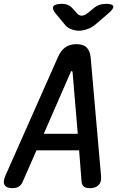

<svg xmlns="http://www.w3.org/2000/svg" viewBox="-48 -970 668 1000"><path d="M377 -23 364 -187H142L70 -23Q63 -7 50.5 1.5Q38 10 16 10Q-14 10 -24 -6.5Q-34 -23 -19 -57L254 -673Q269 -707 292 -723.5Q315 -740 350 -740Q385 -740 402.5 -723.5Q420 -707 424 -673L478 -57Q482 -23 466 -6.5Q450 10 420 10Q398 10 388.5 1.5Q379 -7 377 -23ZM357 -273 330 -594Q329 -600 325.5 -600Q322 -600 320 -594L180 -273ZM275 -950Q293 -950 307 -943.5Q321 -937 332 -924L350 -904Q361 -889 376.5 -888.5Q392 -888 410 -903L437 -925Q452 -938 468.5 -944Q485 -950 504 -950Q539 -950 542 -937Q545 -924 515 -899L451 -844Q430 -826 406 -818Q382 -810 363 -810Q344 -810 322.5 -818Q301 -826 288 -844L243 -898Q222 -924 230 -937Q238 -950 275 -950Z"/></svg>

Font: Maple Mono NL Medium
Style: Italic
Weight: 500
Italic angle: -10°
Monospace: yes
Designer: subframe7536
Version: Version 7.000